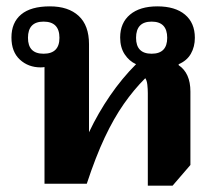

<svg xmlns="http://www.w3.org/2000/svg" viewBox="-20 -578 691 604"><path d="M445 6V-285Q445 -298 443.5 -311.5Q442 -325 437 -332Q401 -296 369.5 -251Q338 -206 309.5 -145.5Q281 -85 253 0H120V-367Q114 -366 108 -366Q69 -366 42.5 -390.5Q16 -415 16 -460Q16 -507 46.5 -532.5Q77 -558 137 -558Q195 -558 227.5 -528Q260 -498 260 -439V-162Q289 -223 326.5 -277.5Q364 -332 408 -376Q386 -386 372 -407.5Q358 -429 358 -460Q358 -506 389 -532Q420 -558 475 -558Q531 -558 562 -532Q593 -506 593 -459Q593 -431 580.5 -409Q568 -387 542 -376V-373Q579 -348 579 -290V-59L523 6ZM117 -409Q167 -409 167 -459Q167 -510 117 -510Q68 -510 68 -459Q68 -409 117 -409ZM457 -409Q506 -409 506 -459Q506 -510 457 -510Q408 -510 408 -459Q408 -409 457 -409Z"/></svg>

Font: Noto Serif Thai
Style: Bold
Weight: 700
Designer: Monotype Design Team
Foundry: Monotype Imaging Inc.
Version: Version 2.002; ttfautohint (v1.8.4.7-5d5b)